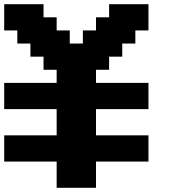

<svg xmlns="http://www.w3.org/2000/svg" viewBox="-20 -895 852 915"><path d="M250 0H437.5V-125H687.5V-250H437.5V-375H687.5V-500H437.5V-562.5H500V-625H562.5V-687.5H625V-750H687.5V-875H500V-812.5H437.5V-750H375V-687.5H312.5V-750H250V-812.5H187.5V-875H0V-750H62.5V-687.5H125V-625H187.5V-562.5H250V-500H0V-375H250V-250H0V-125H250Z"/></svg>

Font: Faithful 32x
Style: Semibold
Weight: 400
Foundry: Faithful Resource Pack
Version: Version 1.0; January 27, 2023